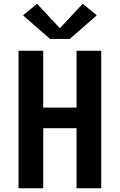

<svg xmlns="http://www.w3.org/2000/svg" viewBox="-20 -1006 640 1026"><path d="M79 0V-735H211V-431H389V-735H521V0H389V-321H211V0ZM247 -798 103 -924 178 -986 300 -855 422 -986 497 -924 353 -798Z"/></svg>

Font: Iosevka SS04 XBd Ex
Style: Regular
Weight: 800
Width: 7
Monospace: yes
Designer: Belleve Invis
Foundry: Belleve Invis
Version: Version 19.0.0; ttfautohint (v1.8.4)